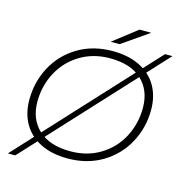

<svg xmlns="http://www.w3.org/2000/svg" viewBox="-132 -993 1113 1181"><g transform="rotate(15 424.0 -402.5)"><path d="M67 -283Q67 -397 118.5 -493.5Q170 -590 265.5 -647.5Q361 -705 486 -705Q587 -705 659.5 -669Q732 -633 769.5 -568Q807 -503 807 -417Q807 -303 755 -206.5Q703 -110 607.5 -52.5Q512 5 387 5Q286 5 214 -31Q142 -67 104.5 -132Q67 -197 67 -283ZM755 -415Q755 -527 684.5 -592.5Q614 -658 482 -658Q375 -658 292 -607.5Q209 -557 163.5 -471.5Q118 -386 118 -285Q118 -174 189 -108Q260 -42 392 -42Q499 -42 582 -92.5Q665 -143 710 -228.5Q755 -314 755 -415ZM801 -770H848L72 70H25ZM610 -875H685L515 -757H458Z"/></g></svg>

Font: Idrija
Style: Italic
Weight: 300
Italic angle: -11.3°
Designer: Julieta Ulanovsky
Foundry: Julieta Ulanovsky
Version: Version 7.200